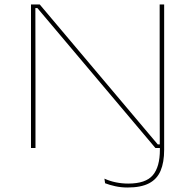

<svg xmlns="http://www.w3.org/2000/svg" viewBox="-20 -659 869 855"><path d="M118 0V-639H157L682.5 -16H691.5L691 -293V-639H711V-7L705 0H672L146.5 -623H137.5L138 -304.5V0ZM548 176Q519 176 493 170.2Q467 164.5 448 157L445 136.5Q469 147.5 496 153Q523 158.5 551 158.5Q629 158.5 660.5 121.2Q692 84 692 8V-116H711V8Q711 64 695.2 101.2Q679.5 138.5 643.8 157.2Q608 176 548 176Z"/></svg>

Font: Anek Latin Expanded Thin
Style: Regular
Weight: 250
Width: 7
Designer: Yesha Goshar
Foundry: Ek Type
Version: Version 1.003